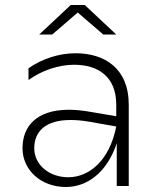

<svg xmlns="http://www.w3.org/2000/svg" viewBox="-20 -744 634 768"><path d="M447 0H495V-325C495 -472 397 -531 282 -531C217 -531 148 -509 94 -471V-424C148 -463 216 -485 276 -485C371 -485 445 -439 445 -325V-279L345 -296C312 -302 283 -305 256 -305C124 -305 70 -237 70 -151C70 -64 144 4 243 4C325 4 406 -49 447 -171ZM137 -606H189L291 -694L393 -606H445L319 -724H263ZM117 -151C117 -219 163 -264 262 -264C284 -264 310 -262 338 -257L445 -238C417 -97 333 -35 253 -35C179 -35 117 -83 117 -151Z"/></svg>

Font: Chess Sans Light
Style: Regular
Weight: 300
Designer: Wolf Bōese
Foundry: Wolf Bōese
Version: Version 7.223;Glyphs 3.3 (3306)